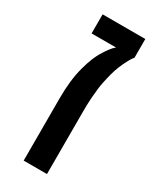

<svg xmlns="http://www.w3.org/2000/svg" viewBox="-168 -679 590 728"><g transform="rotate(30 127.5 -315.0)"><path d="M71.8 0V-273.9Q71.8 -352.5 87.4 -410.6Q103 -468.8 123 -498.5Q129.4 -509.8 139.6 -523.9Q149.9 -538.1 161.1 -546.4H53.7V-629.9H240.7V-547.9Q230.5 -537.1 214.4 -502.9Q198.2 -468.8 189.5 -428.2Q184.6 -407.7 181.9 -392.1Q179.2 -376.5 178.2 -359.9Q173.8 -326.2 173.8 -273.9V0Z"/></g></svg>

Font: Open Sans Condensed SemiBold
Style: Regular
Weight: 600
Width: 3
Designer: Monotype Design Team
Foundry: Monotype Imaging Inc.
Version: Version 3.000; ttfautohint (v1.8.4)